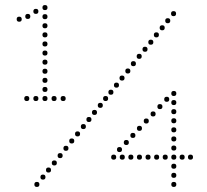

<svg xmlns="http://www.w3.org/2000/svg" viewBox="-20 -740 818 760"><path d="M668 -20Q678 -20 678 -10Q678 0 668 0Q658 0 658 -10Q658 -20 668 -20ZM668 -56Q678 -56 678 -46Q678 -36 668 -36Q658 -36 658 -46Q658 -56 668 -56ZM668 -92Q678 -92 678 -82Q678 -72 668 -72Q658 -72 658 -82Q658 -92 668 -92ZM668 -128Q678 -128 678 -118Q678 -108 668 -108Q658 -108 658 -118Q658 -128 668 -128ZM668 -164Q678 -164 678 -154Q678 -144 668 -144Q658 -144 658 -154Q658 -164 668 -164ZM668 -200Q678 -200 678 -190Q678 -180 668 -180Q658 -180 658 -190Q658 -200 668 -200ZM668 -236Q678 -236 678 -226Q678 -216 668 -216Q658 -216 658 -226Q658 -236 668 -236ZM668 -272Q678 -272 678 -262Q678 -252 668 -252Q658 -252 658 -262Q658 -272 668 -272ZM668 -308Q678 -308 678 -298Q678 -288 668 -288Q658 -288 658 -298Q658 -308 668 -308ZM668 -344Q678 -344 678 -334Q678 -324 668 -324Q658 -324 658 -334Q658 -344 668 -344ZM668 -380Q678 -380 678 -370Q678 -360 668 -360Q658 -360 658 -370Q658 -380 668 -380ZM701 -128Q711 -128 711 -118Q711 -108 701 -108Q691 -108 691 -118Q691 -128 701 -128ZM734 -128Q744 -128 744 -118Q744 -108 734 -108Q724 -108 724 -118Q724 -128 734 -128ZM634 -128Q644 -128 644 -118Q644 -108 634 -108Q624 -108 624 -118Q624 -128 634 -128ZM600 -128Q610 -128 610 -118Q610 -108 600 -108Q590 -108 590 -118Q590 -128 600 -128ZM566 -128Q576 -128 576 -118Q576 -108 566 -108Q556 -108 556 -118Q556 -128 566 -128ZM532 -128Q542 -128 542 -118Q542 -108 532 -108Q522 -108 522 -118Q522 -128 532 -128ZM498 -128Q508 -128 508 -118Q508 -108 498 -108Q488 -108 488 -118Q488 -128 498 -128ZM464 -128Q474 -128 474 -118Q474 -108 464 -108Q454 -108 454 -118Q454 -128 464 -128ZM430 -128Q440 -128 440 -118Q440 -108 430 -108Q420 -108 420 -118Q420 -128 430 -128ZM453 -158Q463 -158 463 -148Q463 -138 453 -138Q443 -138 443 -148Q443 -158 453 -158ZM480 -186Q490 -186 490 -176Q490 -166 480 -166Q470 -166 470 -176Q470 -186 480 -186ZM506 -214Q516 -214 516 -204Q516 -194 506 -194Q496 -194 496 -204Q496 -214 506 -214ZM532 -242Q542 -242 542 -232Q542 -222 532 -222Q522 -222 522 -232Q522 -242 532 -242ZM559 -271Q569 -271 569 -261Q569 -251 559 -251Q549 -251 549 -261Q549 -271 559 -271ZM586 -299Q596 -299 596 -289Q596 -279 586 -279Q576 -279 576 -289Q576 -299 586 -299ZM613 -328Q623 -328 623 -318Q623 -308 613 -308Q603 -308 603 -318Q603 -328 613 -328ZM640 -357Q650 -357 650 -347Q650 -337 640 -337Q630 -337 630 -347Q630 -357 640 -357ZM158 -360Q168 -360 168 -350Q168 -340 158 -340Q148 -340 148 -350Q148 -360 158 -360ZM194 -360Q204 -360 204 -350Q204 -340 194 -340Q184 -340 184 -350Q184 -360 194 -360ZM230 -360Q240 -360 240 -350Q240 -340 230 -340Q220 -340 220 -350Q220 -360 230 -360ZM122 -360Q132 -360 132 -350Q132 -340 122 -340Q112 -340 112 -350Q112 -360 122 -360ZM86 -360Q96 -360 96 -350Q96 -340 86 -340Q76 -340 76 -350Q76 -360 86 -360ZM158 -396Q168 -396 168 -386Q168 -376 158 -376Q148 -376 148 -386Q148 -396 158 -396ZM158 -432Q168 -432 168 -422Q168 -412 158 -412Q148 -412 148 -422Q148 -432 158 -432ZM158 -468Q168 -468 168 -458Q168 -448 158 -448Q148 -448 148 -458Q148 -468 158 -468ZM158 -504Q168 -504 168 -494Q168 -484 158 -484Q148 -484 148 -494Q148 -504 158 -504ZM158 -540Q168 -540 168 -530Q168 -520 158 -520Q148 -520 148 -530Q148 -540 158 -540ZM158 -576Q168 -576 168 -566Q168 -556 158 -556Q148 -556 148 -566Q148 -576 158 -576ZM158 -612Q168 -612 168 -602Q168 -592 158 -592Q148 -592 148 -602Q148 -612 158 -612ZM158 -648Q168 -648 168 -638Q168 -628 158 -628Q148 -628 148 -638Q148 -648 158 -648ZM158 -684Q168 -684 168 -674Q168 -664 158 -664Q148 -664 148 -674Q148 -684 158 -684ZM158 -720Q168 -720 168 -710Q168 -700 158 -700Q148 -700 148 -710Q148 -720 158 -720ZM122 -705Q132 -705 132 -695Q132 -685 122 -685Q112 -685 112 -695Q112 -705 122 -705ZM90 -685Q100 -685 100 -675Q100 -665 90 -665Q80 -665 80 -675Q80 -685 90 -685ZM56 -674Q66 -674 66 -664Q66 -654 56 -654Q46 -654 46 -664Q46 -674 56 -674ZM126 0Q116 0 116 -10Q116 -20 126 -20Q136 -20 136 -10Q136 0 126 0ZM377 -313Q367 -313 367 -323Q367 -333 377 -333Q387 -333 387 -323Q387 -313 377 -313ZM419 -365Q409 -365 409 -375Q409 -385 419 -385Q429 -385 429 -375Q429 -365 419 -365ZM398 -340Q388 -340 388 -350Q388 -360 398 -360Q408 -360 408 -350Q408 -340 398 -340ZM310 -229Q300 -229 300 -239Q300 -249 310 -249Q320 -249 320 -239Q320 -229 310 -229ZM354 -285Q344 -285 344 -295Q344 -305 354 -305Q364 -305 364 -295Q364 -285 354 -285ZM332 -257Q322 -257 322 -267Q322 -277 332 -277Q342 -277 342 -267Q342 -257 332 -257ZM264 -172Q254 -172 254 -182Q254 -192 264 -192Q274 -192 274 -182Q274 -172 264 -172ZM287 -200Q277 -200 277 -210Q277 -220 287 -220Q297 -220 297 -210Q297 -200 287 -200ZM195 -85Q185 -85 185 -95Q185 -105 195 -105Q205 -105 205 -95Q205 -85 195 -85ZM241 -143Q231 -143 231 -153Q231 -163 241 -163Q251 -163 251 -153Q251 -143 241 -143ZM218 -114Q208 -114 208 -124Q208 -134 218 -134Q228 -134 228 -124Q228 -114 218 -114ZM150 -29Q140 -29 140 -39Q140 -49 150 -49Q160 -49 160 -39Q160 -29 150 -29ZM172 -57Q162 -57 162 -67Q162 -77 172 -77Q182 -77 182 -67Q182 -57 172 -57ZM667 -676Q657 -676 657 -686Q657 -696 667 -696Q677 -696 677 -686Q677 -676 667 -676ZM599 -592Q589 -592 589 -602Q589 -612 599 -612Q609 -612 609 -602Q609 -592 599 -592ZM644 -648Q634 -648 634 -658Q634 -668 644 -668Q654 -668 654 -658Q654 -648 644 -648ZM622 -620Q612 -620 612 -630Q612 -640 622 -640Q632 -640 632 -630Q632 -620 622 -620ZM554 -535Q544 -535 544 -545Q544 -555 554 -555Q564 -555 564 -545Q564 -535 554 -535ZM577 -563Q567 -563 567 -573Q567 -583 577 -583Q587 -583 587 -573Q587 -563 577 -563ZM486 -449Q476 -449 476 -459Q476 -469 486 -469Q496 -469 496 -459Q496 -449 486 -449ZM531 -507Q521 -507 521 -517Q521 -527 531 -527Q541 -527 541 -517Q541 -507 531 -507ZM508 -478Q498 -478 498 -488Q498 -498 508 -498Q518 -498 518 -488Q518 -478 508 -478ZM441 -393Q431 -393 431 -403Q431 -413 441 -413Q451 -413 451 -403Q451 -393 441 -393ZM463 -421Q453 -421 453 -431Q453 -441 463 -441Q473 -441 473 -431Q473 -421 463 -421Z"/></svg>

Font: Raleway Dots
Style: Regular
Weight: 400
Designer: Matt McInerney, Pablo Impallari, Rodrigo Fuenzalida, Brenda Gallo
Foundry: Matt McInerney, Pablo Impallari, Rodrigo Fuenzalida, Brenda Gallo
Version: Version 1.000